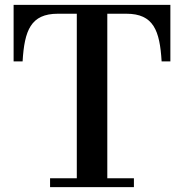

<svg xmlns="http://www.w3.org/2000/svg" viewBox="-20 -770 756 790"><path d="M186 -36.5V0H531V-36.5H421.5V-713.5H500C611.5 -713.5 637.5 -644.5 645 -517.5H681V-750H36V-517.5H73C80.5 -644.5 106.5 -713.5 218 -713.5H296V-36.5Z"/></svg>

Font: Bodoni* 06pt Medium
Style: Regular
Weight: 500
Version: Version 2.3